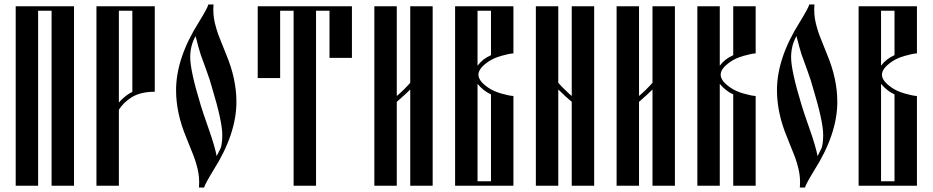

<svg xmlns="http://www.w3.org/2000/svg" viewBox="-20 -828 4158 856"><path d="M210 0V-780H150V0H50V-800H310V0Z M510 0H410V-800H670V-419Q608 -419 568 -395Q532 -373 510 -339ZM558 -412 570 -418V-780H510V-371Q532 -396 558 -412Z M1034 -374Q1034 -231 932 -70Q893 -6 890 8H867Q868 0 868 -14Q868 -35 865 -54.5Q862 -74 855 -97.5Q848 -121 843 -133.5Q838 -146 826 -176Q814 -206 810 -216Q765 -324 765 -426Q765 -569 867 -730Q906 -794 909 -808H932Q931 -800 931 -786Q931 -765 934 -745.5Q937 -726 944 -702.5Q951 -679 956 -666.5Q961 -654 973 -624Q985 -594 989 -584Q1034 -476 1034 -374ZM852 -667Q828 -625 828 -573Q828 -513 874 -362Q882 -334 910 -254.5Q938 -175 946 -132Q956 -152 964 -168Q971 -189 971 -227Q971 -287 925 -438Q918 -466 899 -518Q880 -570 875 -584Q866 -611 852 -667Z M1289 0V-780H1229V-480H1129V-800H1549V-570H1449V-780H1389V0Z M1749 -400Q1780 -426 1809 -459V-800H1909V0H1809V-429L1786 -407Q1761 -384 1749 -374V0H1649V-800H1749Z M2269 0H2009V-800H2269V-590Q2250 -589 2215 -579Q2180 -569 2157 -553Q2113 -523 2113 -495Q2113 -467 2157 -437Q2180 -421 2215 -411Q2250 -401 2269 -400ZM2169 -407Q2136 -422 2109 -454V-20H2169ZM2109 -535Q2132 -566 2169 -582V-780H2109Z M2469 0H2369V-800H2469V-459Q2482 -443 2506 -421Q2521 -406 2529 -400V-800H2629V0H2529V-374Q2507 -392 2469 -429Z M2829 -400Q2860 -426 2889 -459V-800H2989V0H2889V-429L2866 -407Q2841 -384 2829 -374V0H2729V-800H2829Z M3189 -535Q3212 -566 3249 -582V-800H3349V-590Q3330 -589 3295 -579Q3260 -569 3237 -553Q3193 -523 3193 -495Q3193 -467 3237 -437Q3260 -421 3295 -411Q3330 -401 3349 -400V0H3249V-407Q3216 -422 3189 -454V0H3089V-800H3189Z M3713 -374Q3713 -231 3611 -70Q3572 -6 3569 8H3546Q3547 0 3547 -14Q3547 -35 3544 -54.5Q3541 -74 3534 -97.5Q3527 -121 3522 -133.5Q3517 -146 3505 -176Q3493 -206 3489 -216Q3444 -324 3444 -426Q3444 -569 3546 -730Q3585 -794 3588 -808H3611Q3610 -800 3610 -786Q3610 -765 3613 -745.5Q3616 -726 3623 -702.5Q3630 -679 3635 -666.5Q3640 -654 3652 -624Q3664 -594 3668 -584Q3713 -476 3713 -374ZM3531 -667Q3507 -625 3507 -573Q3507 -513 3553 -362Q3561 -334 3589 -254.5Q3617 -175 3625 -132Q3635 -152 3643 -168Q3650 -189 3650 -227Q3650 -287 3604 -438Q3597 -466 3578 -518Q3559 -570 3554 -584Q3545 -611 3531 -667Z M4068 0H3808V-800H4068V-590Q4049 -589 4014 -579Q3979 -569 3956 -553Q3912 -523 3912 -495Q3912 -467 3956 -437Q3979 -421 4014 -411Q4049 -401 4068 -400ZM3968 -407Q3935 -422 3908 -454V-20H3968ZM3908 -535Q3931 -566 3968 -582V-780H3908Z"/></svg>

Font: Oglavie Unicode
Style: Normal
Weight: 400
Version: Version 1.1